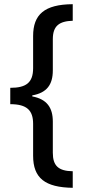

<svg xmlns="http://www.w3.org/2000/svg" viewBox="-20 -736 405 916"><path d="M327 160V81C259 80 232 55 232 -7V-156C232 -222 204 -263 134 -276V-281C203 -293 232 -332 232 -400V-549C232 -613 263 -635 327 -637V-716C192 -715 138 -667 138 -564V-411C138 -341 104 -317 29 -317V-239C109 -239 138 -209 138 -145V7C138 114 195 158 327 160Z"/></svg>

Font: Noto Sans Gujarati Condensed Medium
Style: Regular
Weight: 500
Width: 3
Designer: Jelle Bosma - Monotype Design Team, Universal Thirst
Foundry: Monotype Imaging Inc.
Version: Version 2.106